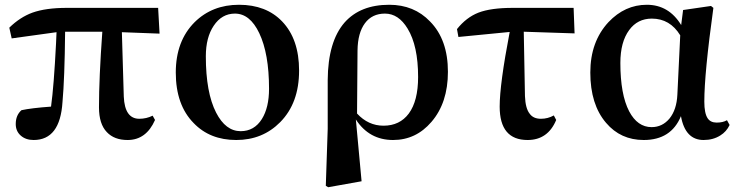

<svg xmlns="http://www.w3.org/2000/svg" viewBox="-20 -571 3097 805"><path d="M121 16Q88 16 67 -2.5Q46 -21 46 -51Q46 -88 70 -109Q111 -118 194 -124Q206 -211 215 -390Q216 -421 217 -436L29 -410L19 -455Q64 -499 116 -518Q172 -538 260 -538H643L649 -430L491 -436L499 -166Q503 -73 564 -73Q594 -73 620 -86L630 -68Q593 16 515 16Q459 16 428 -17Q395 -51 395 -121Q395 -244 409 -438H253Q251 -242 242 -143Q232 16 121 16Z M792 -55Q717 -131 717 -267Q717 -399 796 -478Q870 -551 982 -551Q1096 -551 1163 -481Q1234 -407 1234 -275Q1234 -139 1155 -59Q1081 16 970.5 16Q860 16 792 -55ZM989 -21Q1046 -21 1078 -72Q1108 -120 1108 -199Q1108 -346 1067 -432Q1028 -514 965 -514Q910 -514 876 -463Q843 -414 843 -335Q843 -183 886 -99Q926 -21 989 -21Z M1356 214 1346 208 1354 -31V-235Q1355 -397 1425 -477Q1491 -551 1612 -551Q1716 -551 1783 -481Q1858 -405 1858 -270Q1858 -140 1789 -60Q1724 16 1628 16Q1528 16 1472 -70L1496 189ZM1588 -44Q1656 -44 1694 -95Q1733 -148 1733 -248Q1733 -379 1689 -451Q1651 -514 1594 -514Q1540 -514 1510 -473.5Q1480 -433 1479 -360L1477 -95Q1524 -44 1588 -44Z M2192 16Q2075 16 2075 -124Q2075 -218 2117 -437L1902 -416L1896 -449Q1935 -498 1986 -518Q2038 -538 2130 -538H2385L2389 -431L2176 -438L2181 -168Q2183 -116 2201 -94Q2216 -73 2248 -73Q2277 -73 2302 -87L2312 -68Q2277 16 2192 16Z M2679 16Q2582 16 2521 -56Q2455 -133 2455 -267Q2455 -396 2531 -478Q2600 -551 2692 -551Q2784 -551 2836 -466L2844 -529L2961 -546L2971 -538Q2933 -263 2933 -145Q2933 -96 2947 -75Q2959 -57 2985 -57Q3011 -57 3028 -67L3039 -47Q3026 -19 3000 -3Q2970 16 2930 16Q2853 16 2835 -84Q2794 16 2679 16ZM2712 -38Q2757 -38 2787 -74Q2817 -111 2820 -174L2832 -423Q2789 -493 2713 -493Q2653 -493 2618 -445Q2581 -395 2581 -307Q2581 -175 2618 -104Q2653 -38 2712 -38Z"/></svg>

Font: GenRyuMin TW B
Style: Regular
Weight: 700
Version: Version 1.501;PS 1;hotconv 16.6.51;makeotf.lib2.5.65220